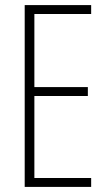

<svg xmlns="http://www.w3.org/2000/svg" viewBox="-20 -734 425 754"><path d="M338 0H77V-714H338V-679H115V-392H325V-357H115V-35H338Z"/></svg>

Font: Noto Sans Gurmukhi ExtraCondensed ExtraLight
Style: Regular
Weight: 200
Width: 2
Designer: Jelle Bosma - Monotype Design Team
Foundry: Monotype Imaging Inc.
Version: Version 2.004; ttfautohint (v1.8.4.7-5d5b)